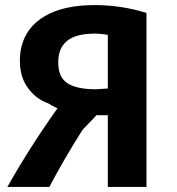

<svg xmlns="http://www.w3.org/2000/svg" viewBox="-20 -727 696 755"><path d="M174 8H9Q100 -153 206 -301Q182 -312 171 -320Q125 -336 94 -375.5Q63 -415 59 -468Q56 -509 64 -542Q83 -621 157 -664Q231 -707 352 -707Q458 -707 556 -676V8H404V-274H359Q350 -263 331 -244Q312 -225 305 -217Q232 -102 174 8ZM209 -482Q209 -423 245.5 -399.5Q282 -376 357 -376Q365 -376 404 -379V-590Q394 -592 373 -594Q354 -596 331 -594Q209 -587 209 -482Z"/></svg>

Font: Repo
Style: Bold
Weight: 700
Designer: Stefan Peev
Foundry: Context Ltd
Version: Version 001.000